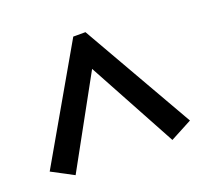

<svg xmlns="http://www.w3.org/2000/svg" viewBox="-79 -681 579 548"><g transform="rotate(-20 211.0 -407.0)"><path d="M64 -220 -2 -255 193 -594H230L424 -255L358 -220L212 -489Z"/></g></svg>

Font: Piazzolla 24pt SemiBold
Style: Regular
Weight: 600
Designer: Juan Pablo del Peral
Foundry: Huerta Tipografica
Version: Version 2.005